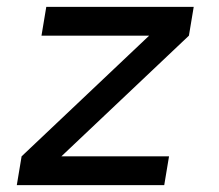

<svg xmlns="http://www.w3.org/2000/svg" viewBox="-20 -540 640 560"><path d="M29 0 43 -84 415 -436H101L115 -520H545L531 -436L159 -84H473L459 0Z"/></svg>

Font: Iosevka Custom Medium Oblique
Style: Regular
Weight: 500
Italic angle: -9°
Designer: Belleve Invis
Foundry: Belleve Invis
Version: Version 27.0.1